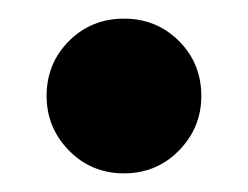

<svg xmlns="http://www.w3.org/2000/svg" viewBox="-20 -174 266 206"><path d="M113 12Q78 12 54 -12.5Q30 -37 30 -71Q30 -106 54 -130Q78 -154 113 -154Q148 -154 172 -130Q196 -106 196 -71Q196 -37 172 -12.5Q148 12 113 12Z"/></svg>

Font: Rethink Sans
Style: Bold
Weight: 700
Designer: The Rethink Sans project authors (Hans Thiessen). DM Sans designed by Colophon Foundry.
Foundry: Rethink Communications LLC
Version: Version 1.001